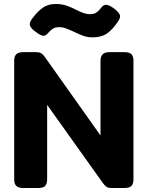

<svg xmlns="http://www.w3.org/2000/svg" viewBox="-20 -941 739 961"><path d="M350 -782Q326 -793 309.5 -799Q293 -805 276 -805Q257 -805 245.5 -798Q234 -791 218 -773Q209 -762 198 -762Q183 -762 154 -785Q129 -804 129 -820Q129 -832 141 -848Q169 -885 195 -903Q221 -921 259 -921Q288 -921 311 -913.5Q334 -906 363 -891Q385 -880 400 -875Q415 -870 430 -870Q449 -870 461 -877.5Q473 -885 489 -905Q498 -917 511 -917Q527 -917 554 -896Q581 -875 581 -859Q581 -848 569 -831Q541 -790 513.5 -772Q486 -754 443 -754Q420 -754 399 -761Q378 -768 350 -782ZM51 -43V-637Q51 -659 61.5 -669.5Q72 -680 97 -680H159Q176 -680 184.5 -675.5Q193 -671 203 -658L483 -263V-636Q483 -658 493.5 -669Q504 -680 528 -680H603Q628 -680 638 -669.5Q648 -659 648 -636V-43Q648 -21 638 -10.5Q628 0 603 0H540Q524 0 515.5 -4.5Q507 -9 497 -22L216 -416V-43Q216 -21 206 -10.5Q196 0 171 0H96Q72 0 61.5 -10.5Q51 -21 51 -43Z"/></svg>

Font: Mitr Medium
Style: Regular
Weight: 500
Designer: Thanarat Vachiruckul
Foundry: Cadson Demak
Version: Version 1.002